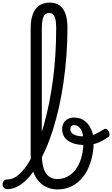

<svg xmlns="http://www.w3.org/2000/svg" viewBox="-114 -1444 866 1483"><path d="M-57 17Q-76 17 -85 5.5Q-94 -6 -94 -20.5Q-94 -35 -85 -46.5Q-76 -58 -57 -58Q-24 -58 7 -77.5Q38 -97 68.5 -134Q99 -171 127 -223Q155 -275 180 -341Q205 -407 226.5 -484.5Q248 -562 265.5 -649Q283 -736 295.5 -830.5Q308 -925 314 -1025.5Q320 -1126 320 -1230Q320 -1248 333 -1257Q346 -1266 363.5 -1266Q381 -1266 394 -1257Q407 -1248 407 -1230Q407 -1120 399 -1014Q391 -908 376.5 -807.5Q362 -707 341 -614Q320 -521 294 -439Q268 -357 236.5 -286.5Q205 -216 171 -160Q137 -104 99.5 -64.5Q62 -25 22.5 -4Q-17 17 -57 17ZM330 19Q285 19 247 2Q209 -15 181 -48.5Q153 -82 138 -133Q123 -184 123 -251V-1226Q123 -1324 161 -1374Q199 -1424 271 -1424Q316 -1424 346.5 -1402Q377 -1380 392 -1336.5Q407 -1293 407 -1230Q407 -1211 394 -1202Q381 -1193 363.5 -1193Q346 -1193 333 -1202Q320 -1211 320 -1230Q320 -1269 314.5 -1294Q309 -1319 297 -1331.5Q285 -1344 267 -1344Q247 -1344 234 -1331.5Q221 -1319 215 -1293Q209 -1267 209 -1226V-251Q209 -204 216.5 -168.5Q224 -133 239 -109Q254 -85 277 -73Q300 -61 331 -61Q358 -61 383 -69.5Q408 -78 430.5 -94.5Q453 -111 471 -135.5Q489 -160 502.5 -192Q516 -224 523 -263.5Q530 -303 530 -350Q530 -421 508 -449.5Q486 -478 460 -478Q442 -478 435.5 -467.5Q429 -457 429 -445Q429 -432 439 -419Q449 -406 474 -398Q499 -390 545 -390Q583 -390 617 -406Q651 -422 688 -445Q700 -453 710 -447Q720 -441 726 -429Q732 -417 732 -404.5Q732 -392 723 -386Q680 -356 639 -340Q598 -324 545 -324Q484 -324 444.5 -339.5Q405 -355 385.5 -382.5Q366 -410 366 -445Q366 -472 377 -492.5Q388 -513 409 -524.5Q430 -536 460 -536Q499 -536 527.5 -518.5Q556 -501 574.5 -473.5Q593 -446 601.5 -413.5Q610 -381 610 -351Q610 -301 601.5 -254.5Q593 -208 577 -166.5Q561 -125 537 -91Q513 -57 482 -32.5Q451 -8 413 5.5Q375 19 330 19Z"/></svg>

Font: Playwrite BE WAL
Style: Regular
Weight: 400
Designer: Veronika Burian, José Scaglione
Foundry: TypeTogether
Version: Version 1.002